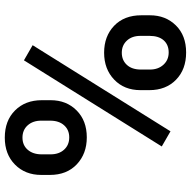

<svg xmlns="http://www.w3.org/2000/svg" viewBox="-18 -742 771 774"><g transform="rotate(-90 367.0 -355.5)"><path d="M48.3 -574.2Q48.3 -638.7 89.8 -679.9Q131.3 -721.2 198.7 -721.2Q267.1 -721.2 308.3 -679.9Q349.6 -638.7 349.6 -571.8V-536.6Q349.6 -472.7 308.3 -431.6Q267.1 -390.6 199.7 -390.6Q133.8 -390.6 91.1 -430.9Q48.3 -471.2 48.3 -539.6ZM131.3 -536.6Q131.3 -502.9 150.1 -482.2Q168.9 -461.4 199.7 -461.4Q230 -461.4 248.5 -482.2Q267.1 -502.9 267.1 -538.6V-574.2Q267.1 -607.9 248.3 -628.9Q229.5 -649.9 198.7 -649.9Q168 -649.9 149.7 -628.7Q131.3 -607.4 131.3 -572.8ZM390.1 -174.3Q390.1 -239.7 432.6 -280.3Q475.1 -320.8 541 -320.8Q607.4 -320.8 649.7 -280.3Q691.9 -239.7 691.9 -170.9V-136.2Q691.9 -72.8 651.1 -31.5Q610.4 9.8 542 9.8Q473.6 9.8 431.9 -31Q390.1 -71.8 390.1 -138.7ZM473.1 -136.2Q473.1 -103 492.4 -81.8Q511.7 -60.5 542 -60.5Q573.2 -60.5 591.1 -80.8Q608.9 -101.1 608.9 -137.7V-174.3Q608.9 -208.5 589.8 -229Q570.8 -249.5 541 -249.5Q510.7 -249.5 491.9 -229Q473.1 -208.5 473.1 -172.4ZM224.1 -53.2 163.1 -88.4 510.3 -644 571.3 -608.9Z"/></g></svg>

Font: Vazir Medium UI
Style: Medium-UI
Weight: 500
Designer: Saber Rastikerdar
Foundry: Saber Rastikerdar
Version: Version 30.0.0